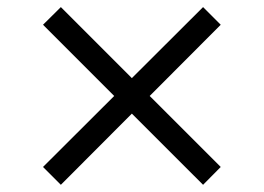

<svg xmlns="http://www.w3.org/2000/svg" viewBox="-20 -554 737 536"><path d="M546.9 -38.1 348.1 -236.8 149.9 -38.1 100.1 -87.9 298.8 -286.1 100.1 -484.9 149.9 -534.2 348.1 -335.9 546.9 -534.2 596.2 -484.9 397.9 -286.1 596.2 -87.9Z"/></svg>

Font: Lorenzo Sans
Style: Regular
Weight: 400
Foundry: Intel Corporation
Version: Version 1.00; ttfautohint (v1.5)